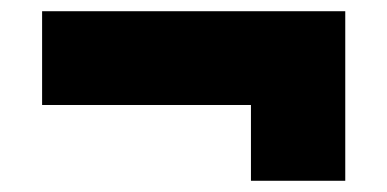

<svg xmlns="http://www.w3.org/2000/svg" viewBox="-20 -484 690 342"><path d="M55 -297V-464H595V-162H427V-297Z"/></svg>

Font: Georama Extended ExtraBold
Style: Regular
Weight: 800
Width: 7
Designer: Jean-Baptiste Levee
Foundry: Production Type
Version: Version 1.000